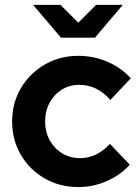

<svg xmlns="http://www.w3.org/2000/svg" viewBox="-20 -761 572 791"><path d="M302.9 9.7Q226.2 9.7 164.2 -25.9Q102.2 -61.4 66.1 -122.9Q30 -184.4 30 -260.3Q30 -336.9 66.1 -397.9Q102.3 -458.9 164.3 -495Q226.2 -531 302.9 -531Q365 -531 421.7 -507Q478.5 -482.9 518.9 -438.4L434.7 -349.4Q406.1 -381.4 374.4 -396.5Q342.7 -411.5 306 -411.5Q266.4 -411.5 234.6 -391.7Q202.8 -372 184.4 -337.7Q165.9 -303.5 165.9 -260.3Q165.9 -217.7 184.7 -183.5Q203.5 -149.2 236.1 -129.3Q268.8 -109.5 309.3 -109.5Q344.4 -109.5 374.9 -124.1Q405.3 -138.6 433 -168.2L514.8 -82.4Q474.8 -38.7 419 -14.5Q363.3 9.7 302.9 9.7ZM229.2 -740.9 302.6 -667.6 376 -740.9H485.9L371.2 -605.9H231.1L116.4 -740.9Z"/></svg>

Font: Red Hat Display VF
Style: Regular
Weight: 300
Designer: Pentagram, MCKL
Foundry: Pentagram, MCKL
Version: Version 1.023